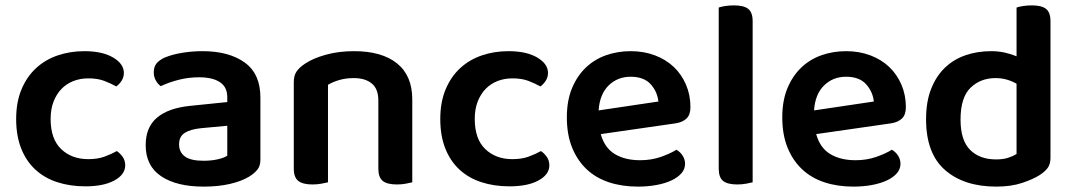

<svg xmlns="http://www.w3.org/2000/svg" viewBox="-20 -678 3986 713"><path d="M308 -387Q278 -387 252.5 -377Q227 -367 208.5 -348Q190 -329 179 -301Q168 -273 168 -236Q168 -162 207 -124.5Q246 -87 308 -87Q343 -87 368.5 -96.5Q394 -106 414 -117Q428 -107 436.5 -94Q445 -81 445 -64Q445 -30 405 -8Q365 14 297 14Q240 14 192.5 -1.5Q145 -17 111 -48.5Q77 -80 58.5 -127Q40 -174 40 -236Q40 -299 60 -346.5Q80 -394 114.5 -425.5Q149 -457 195 -472.5Q241 -488 293 -488Q360 -488 400 -464.5Q440 -441 440 -407Q440 -391 431.5 -378Q423 -365 412 -357Q392 -368 367.5 -377.5Q343 -387 308 -387Z M736 -81Q765 -81 789 -86.5Q813 -92 824 -100V-211L727 -202Q687 -198 666 -184.5Q645 -171 645 -142Q645 -113 666.5 -97Q688 -81 736 -81ZM732 -488Q830 -488 888.5 -446Q947 -404 947 -316V-85Q947 -61 935 -47Q923 -33 905 -22Q877 -5 834 5Q791 15 736 15Q636 15 578.5 -23.5Q521 -62 521 -139Q521 -206 563.5 -241.5Q606 -277 687 -285L824 -299V-317Q824 -355 796.5 -373Q769 -391 719 -391Q680 -391 643 -381.5Q606 -372 577 -358Q566 -366 558.5 -379.5Q551 -393 551 -409Q551 -429 560.5 -441.5Q570 -454 591 -464Q620 -476 657 -482Q694 -488 732 -488Z M1385 -305Q1385 -348 1360.5 -368Q1336 -388 1294 -388Q1265 -388 1240.5 -381Q1216 -374 1198 -363V-1Q1189 1 1174 4Q1159 7 1140 7Q1105 7 1088 -6Q1071 -19 1071 -52V-373Q1071 -397 1081 -412Q1091 -427 1112 -441Q1141 -461 1189 -474.5Q1237 -488 1295 -488Q1398 -488 1454.5 -442.5Q1511 -397 1511 -309V-1Q1503 1 1487.5 4Q1472 7 1454 7Q1418 7 1401.5 -6Q1385 -19 1385 -52V-305Z M1883 -387Q1853 -387 1827.5 -377Q1802 -367 1783.5 -348Q1765 -329 1754 -301Q1743 -273 1743 -236Q1743 -162 1782 -124.5Q1821 -87 1883 -87Q1918 -87 1943.5 -96.5Q1969 -106 1989 -117Q2003 -107 2011.5 -94Q2020 -81 2020 -64Q2020 -30 1980 -8Q1940 14 1872 14Q1815 14 1767.5 -1.5Q1720 -17 1686 -48.5Q1652 -80 1633.5 -127Q1615 -174 1615 -236Q1615 -299 1635 -346.5Q1655 -394 1689.5 -425.5Q1724 -457 1770 -472.5Q1816 -488 1868 -488Q1935 -488 1975 -464.5Q2015 -441 2015 -407Q2015 -391 2006.5 -378Q1998 -365 1987 -357Q1967 -368 1942.5 -377.5Q1918 -387 1883 -387Z M2211 -180Q2225 -129 2263 -106Q2301 -83 2357 -83Q2399 -83 2434.5 -95.5Q2470 -108 2492 -122Q2506 -114 2515 -100Q2524 -86 2524 -70Q2524 -50 2510.5 -34.5Q2497 -19 2473.5 -8Q2450 3 2418 9Q2386 15 2349 15Q2290 15 2241.5 -1Q2193 -17 2158.5 -49.5Q2124 -82 2104.5 -130Q2085 -178 2085 -242Q2085 -304 2104 -350Q2123 -396 2155.5 -427Q2188 -458 2231 -473Q2274 -488 2322 -488Q2371 -488 2412 -472.5Q2453 -457 2482 -429.5Q2511 -402 2527.5 -363.5Q2544 -325 2544 -280Q2544 -252 2529.5 -238Q2515 -224 2489 -220ZM2322 -393Q2273 -393 2240 -360.5Q2207 -328 2203 -268L2425 -301Q2421 -338 2396 -365.5Q2371 -393 2322 -393Z M2775 -1Q2767 1 2751.5 4Q2736 7 2718 7Q2682 7 2665.5 -6Q2649 -19 2649 -52V-650Q2657 -653 2672.5 -655.5Q2688 -658 2706 -658Q2742 -658 2758.5 -645Q2775 -632 2775 -599V-1Z M3011 -180Q3025 -129 3063 -106Q3101 -83 3157 -83Q3199 -83 3234.5 -95.5Q3270 -108 3292 -122Q3306 -114 3315 -100Q3324 -86 3324 -70Q3324 -50 3310.5 -34.5Q3297 -19 3273.5 -8Q3250 3 3218 9Q3186 15 3149 15Q3090 15 3041.5 -1Q2993 -17 2958.5 -49.5Q2924 -82 2904.5 -130Q2885 -178 2885 -242Q2885 -304 2904 -350Q2923 -396 2955.5 -427Q2988 -458 3031 -473Q3074 -488 3122 -488Q3171 -488 3212 -472.5Q3253 -457 3282 -429.5Q3311 -402 3327.5 -363.5Q3344 -325 3344 -280Q3344 -252 3329.5 -238Q3315 -224 3289 -220ZM3122 -393Q3073 -393 3040 -360.5Q3007 -328 3003 -268L3225 -301Q3221 -338 3196 -365.5Q3171 -393 3122 -393Z M3881 -92Q3881 -69 3871 -55Q3861 -41 3841 -28Q3816 -12 3775 1.5Q3734 15 3680 15Q3560 15 3489.5 -46.5Q3419 -108 3419 -235Q3419 -301 3438 -348.5Q3457 -396 3489.5 -427Q3522 -458 3566 -473Q3610 -488 3661 -488Q3688 -488 3712 -482.5Q3736 -477 3755 -469V-650Q3763 -653 3778.5 -655.5Q3794 -658 3812 -658Q3848 -658 3864.5 -645Q3881 -632 3881 -599ZM3755 -367Q3740 -376 3720 -382Q3700 -388 3677 -388Q3621 -388 3584 -352Q3547 -316 3547 -234Q3547 -157 3582.5 -121.5Q3618 -86 3679 -86Q3705 -86 3723.5 -92Q3742 -98 3755 -106Z"/></svg>

Font: Baloo Da 2 SemiBold
Style: Regular
Weight: 600
Designer: Noopur Datye, Sulekha Rajkumar and Ek Type
Foundry: Ek Type
Version: Version 1.640;hotconv 1.0.111;makeotfexe 2.5.65597; ttfautoh